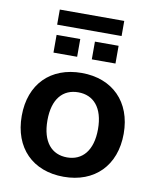

<svg xmlns="http://www.w3.org/2000/svg" viewBox="-86 -833 738 909"><g transform="rotate(10 282.5 -379.0)"><path d="M282.4 9.8C430.4 9.8 527.5 -86.3 527.5 -240.2C527.5 -393.1 430.4 -489.2 282.4 -489.2C133.3 -489.2 37.3 -393.1 37.3 -240.2C37.3 -86.3 133.3 9.8 282.4 9.8ZM282.4 -83.3C208.8 -83.3 160.8 -136.3 160.8 -240.2C160.8 -344.1 208.8 -396.1 282.4 -396.1C354.9 -396.1 403.9 -344.1 403.9 -240.2C403.9 -136.3 354.9 -83.3 282.4 -83.3ZM127.5 -694.1H437.3V-766.7H127.5ZM133.3 -560.8H247.1V-646.1H133.3ZM317.6 -560.8H431.4V-646.1H317.6Z"/></g></svg>

Font: LL Pando Sans
Style: Bold
Weight: 700
Designer: Joshua Smith
Foundry: Joshua Smith
Version: Version 1.000;Glyphs 3.2.1 (3258)